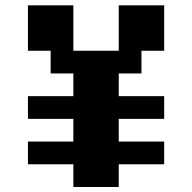

<svg xmlns="http://www.w3.org/2000/svg" viewBox="-20 -628 734 734"><path d="M260.4 -260.4V-347.2H173.6V-434H86.8V-607.6H260.4V-434H434V-607.6H607.6V-434H520.8V-347.2H434V-260.4H607.6V-173.6H434V-86.8H607.6V0H434V86.8H260.4V0H86.8V-86.8H260.4V-173.6H86.8V-260.4Z"/></svg>

Font: 8-bit Operator+ 8
Style: Bold
Weight: 700
Designer: GrandChaos9000
Version: Version 1.3.0 - August 1, 2014